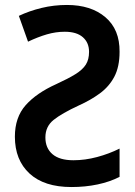

<svg xmlns="http://www.w3.org/2000/svg" viewBox="-20 -744 546 774"><path d="M250 -724Q347 -724 405 -674.5Q463 -625 462 -535Q462 -475 441 -435Q420 -395 382.5 -367.5Q345 -340 298 -319Q229 -287 196 -260.5Q163 -234 163 -190Q163 -147 191.5 -122.5Q220 -98 276 -98Q323 -98 371.5 -111Q420 -124 462 -145V-31Q423 -11 373.5 -0.5Q324 10 268 10Q158 10 99 -44.5Q40 -99 40 -193Q40 -271 83.5 -320Q127 -369 207 -405Q255 -427 284 -445Q313 -463 326 -483.5Q339 -504 339 -535Q339 -572 314 -594Q289 -616 241 -616Q205 -616 169 -605.5Q133 -595 93 -576L56 -680Q98 -700 147.5 -712Q197 -724 250 -724Z"/></svg>

Font: Noto Sans SemiCondensed SemiBold
Style: Regular
Weight: 600
Width: 4
Designer: Monotype Design Team
Foundry: Monotype Imaging Inc.
Version: Version 2.013; ttfautohint (v1.8.4.7-5d5b)